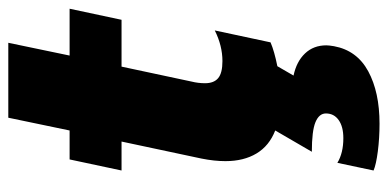

<svg xmlns="http://www.w3.org/2000/svg" viewBox="-250 -414 912 451"><g transform="rotate(-90 205.5 -188.0)"><path d="M31 234 49 149Q72 163 107 163Q134 163 149.5 152Q165 141 165 122Q165 106 144.5 97.5Q124 89 75 89L125 3Q89 -11 71 -41Q53 -71 53 -114Q53 -140 59 -170L99 -358H31L57 -480H125L155 -624H331L301 -480H411L385 -358H275L240 -194Q236 -178 236 -162Q236 -141 248 -131Q260 -121 288 -121Q324 -121 360 -139L332 -8Q311 1 276 8L254 46Q287 53 306 73Q325 93 325 123Q325 129 323 141Q313 195 264 221.5Q215 248 141 248Q107 248 76 244Q45 240 31 234Z"/></g></svg>

Font: Prompt
Style: Bold Italic
Weight: 700
Italic angle: -12°
Designer: Katatrad Team
Foundry: CadsonDemak
Version: Version 1.001